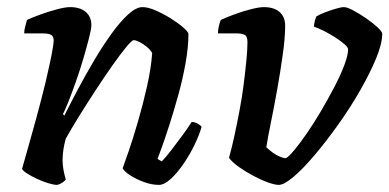

<svg xmlns="http://www.w3.org/2000/svg" viewBox="-20 -520 1095 540"><path d="M141 0Q131 0 115 -5Q99 -10 83 -17.5Q67 -25 55.5 -32.5Q44 -40 42 -45Q48 -67 59 -105Q70 -143 83 -191Q96 -239 108 -288Q114 -314 119.5 -339Q125 -364 128 -382Q131 -400 131 -406Q131 -418 123.5 -422Q116 -426 101 -426H48Q48 -435 51 -446Q54 -457 56 -464Q71 -471 94.5 -479.5Q118 -488 141 -494Q164 -500 177 -500Q205 -500 221 -486.5Q237 -473 237 -449Q237 -439 230.5 -413.5Q224 -388 214.5 -355.5Q205 -323 193.5 -290.5Q182 -258 172 -233Q162 -208 157 -199L161 -195Q178 -229 199.5 -269.5Q221 -310 245 -350.5Q269 -391 293.5 -425Q318 -459 340.5 -479.5Q363 -500 381 -500Q396 -500 417 -491Q438 -482 459 -469Q480 -456 494.5 -443.5Q509 -431 510 -425Q510 -388 502 -343Q494 -298 481.5 -253Q469 -208 456.5 -169Q444 -130 434.5 -104Q425 -78 423 -73L435 -66Q445 -76 460.5 -96Q476 -116 492.5 -138.5Q509 -161 519 -177Q528 -177 536.5 -172Q545 -167 547 -163Q541 -142 528 -114.5Q515 -87 497 -60.5Q479 -34 460.5 -17Q442 0 427 0Q406 0 383.5 -8.5Q361 -17 344.5 -28Q328 -39 325 -47Q330 -60 342 -95Q354 -130 368 -178Q382 -226 393.5 -277Q405 -328 408 -371Q402 -381 392 -389Q382 -397 372 -402Q362 -407 356 -407Q351 -407 334.5 -387Q318 -367 295.5 -335Q273 -303 248.5 -265.5Q224 -228 202 -192.5Q180 -157 165 -130Q161 -116 158.5 -100.5Q156 -85 156 -70Q156 -56 158.5 -42.5Q161 -29 165 -15Q162 -11 155.5 -6.5Q149 -2 141 0Z M764 0Q753 0 733.5 -7Q714 -14 692.5 -25.5Q671 -37 652.5 -50Q634 -63 624 -76Q632 -104 639.5 -139Q647 -174 654 -211Q661 -248 665.5 -284Q670 -320 673 -350.5Q676 -381 676 -402Q676 -418 668 -422Q660 -426 646 -426H593Q593 -436 595.5 -446.5Q598 -457 601 -464Q616 -471 639 -479.5Q662 -488 685.5 -494Q709 -500 722 -500Q750 -500 766 -486.5Q782 -473 782 -447Q782 -415 775.5 -368Q769 -321 760 -270.5Q751 -220 742 -176Q733 -132 729 -106Q737 -98 747.5 -90.5Q758 -83 768 -79Q778 -75 784 -75Q791 -78 807 -97Q823 -116 843 -145Q863 -174 883 -208Q903 -242 920.5 -275.5Q938 -309 948.5 -337Q959 -365 959 -381Q959 -387 948.5 -396Q938 -405 922.5 -415Q907 -425 891 -433Q875 -441 863 -445Q863 -451 865.5 -461Q868 -471 870 -474Q878 -479 893.5 -485Q909 -491 924.5 -495.5Q940 -500 947 -500Q956 -500 973 -491Q990 -482 1009 -469Q1028 -456 1041.5 -443.5Q1055 -431 1055 -425Q1055 -397 1037.5 -355Q1020 -313 992.5 -265Q965 -217 931.5 -170Q898 -123 865.5 -84.5Q833 -46 806 -23Q779 0 764 0Z"/></svg>

Font: Texturina Medium 12pt SemiBold
Style: Italic
Weight: 600
Italic angle: -11°
Version: Version 1.002